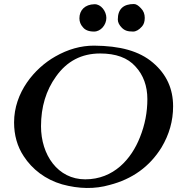

<svg xmlns="http://www.w3.org/2000/svg" viewBox="-20 -935 881 955"><path d="M525 -15C638 -44 724 -106 783 -201C822 -266 841 -334 841 -406C841 -494 808 -566 741 -623C672 -682 576 -707 448 -708C382 -708 318 -690 255 -654C151 -595 50 -475 50 -326C50 -263 66 -206 98 -158C140 -93 206 -42 289 -18C373 5 452 6 525 -15ZM184 -307C184 -403 209 -486 259 -555C313 -631 386 -669 478 -669C556 -669 615 -648 654 -604C693 -562 713 -507 713 -442C713 -377 701 -314 676 -252C634 -145 546 -43 404 -43C267 -43 184 -165 184 -307ZM566 -838C566 -824 573 -810 586 -797C600 -783 615 -778 642 -778C656 -778 671 -786 686 -803C695 -813 700 -827 700 -846C700 -865 694 -881 681 -894C668 -908 657 -915 646 -915C595 -915 566 -891 566 -838ZM509 -846C509 -879 482 -915 450 -914C402 -913 375 -884 375 -844C375 -827 381 -812 392 -800C402 -787 419 -778 448 -778C481 -778 509 -811 509 -846Z"/></svg>

Font: fbb
Style: Bold Italic
Weight: 700
Italic angle: -12°
Designer: David J. Perry, Michael Sharpe
Version: Version 0.991